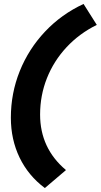

<svg xmlns="http://www.w3.org/2000/svg" viewBox="-20 -731 510 972"><path d="M207 221Q123 158 79 66.5Q35 -25 35 -135Q35 -259 80 -371Q125 -483 208 -571Q291 -659 403 -711L470 -605Q381 -561 316.5 -491.5Q252 -422 217.5 -335Q183 -248 183 -151Q183 20 314 130Z"/></svg>

Font: Red Hat Display Black
Style: Italic
Weight: 900
Italic angle: -12°
Designer: Pentagram, MCKL
Foundry: Pentagram, MCKL
Version: Version 1.023; ttfautohint (v1.8.3)